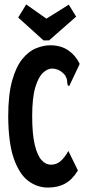

<svg xmlns="http://www.w3.org/2000/svg" viewBox="-20 -834 390 865"><path d="M196 11Q148 11 108 -18.5Q68 -48 43 -117.5Q18 -187 17 -308Q17 -407 34.5 -470Q52 -533 80.5 -568Q109 -603 142.5 -616.5Q176 -630 206 -630Q255 -630 288.5 -606.5Q322 -583 339 -546L296 -455L292 -446L285 -450Q283 -458 282.5 -468.5Q282 -479 274 -494Q260 -511 245 -518Q230 -525 214 -525Q194 -525 173.5 -506Q153 -487 139 -440.5Q125 -394 125 -311Q125 -230 136.5 -182Q148 -134 167 -113Q186 -92 209 -92Q235 -92 253.5 -108.5Q272 -125 288 -154L331 -66Q306 -25 273.5 -7Q241 11 196 11ZM290 -813 323 -759 201 -652H176L62 -755L98 -814L189 -750Z"/></svg>

Font: Inconsolata ExtraCondensed Black
Style: Regular
Weight: 900
Width: 2
Monospace: yes
Designer: Raph Levien, Cyreal, Brenton Simpson
Foundry: Raph Levien, Cyreal, Google
Version: Version 3.001; ttfautohint (v1.8.2.53-6de2)